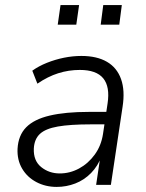

<svg xmlns="http://www.w3.org/2000/svg" viewBox="-20 -727 574 755"><path d="M203 8Q159 8 123 -11Q87 -30 67 -64Q47 -98 49 -142Q52 -195 83 -226.5Q114 -258 175.5 -272.5Q237 -287 329 -287H409L401 -238H337Q256 -238 207.5 -229.5Q159 -221 137 -200.5Q115 -180 113 -143Q111 -95 142 -70Q173 -45 215 -45Q255 -45 291 -64.5Q327 -84 352.5 -119Q378 -154 385 -200L403 -320Q413 -386 386 -419Q359 -452 294 -452Q250 -452 209 -439Q168 -426 127 -398L107 -449Q132 -467 164.5 -480Q197 -493 231.5 -500Q266 -507 300 -507Q361 -507 400.5 -484Q440 -461 456 -416Q472 -371 462 -307L416 0H358L375 -114H380Q365 -74 338 -46.5Q311 -19 276 -5.5Q241 8 203 8ZM376 -630 386 -707H459L449 -630ZM207 -630 218 -707H291L280 -630Z"/></svg>

Font: Nunitoga
Style: Light Italic
Weight: 300
Italic angle: -9°
Designer: Vernon Adams
Foundry: Vernon Adams
Version: Version 1.0